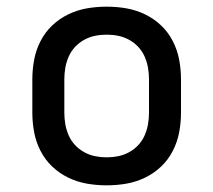

<svg xmlns="http://www.w3.org/2000/svg" viewBox="-20 -548 640 576"><path d="M300 8Q270 8 241 3Q212 -2 185 -15Q158 -28 136.5 -48.5Q115 -69 101.5 -95.5Q88 -122 82.5 -151Q77 -180 77 -210V-310Q77 -340 82.5 -369Q88 -398 101.5 -424.5Q115 -451 136.5 -471.5Q158 -492 185 -505Q212 -518 241 -523Q270 -528 300 -528Q330 -528 359 -523Q388 -518 415 -505Q442 -492 463.5 -471.5Q485 -451 498.5 -424.5Q512 -398 517.5 -369Q523 -340 523 -310V-210Q523 -180 517.5 -151Q512 -122 498.5 -95.5Q485 -69 463.5 -48.5Q442 -28 415 -15Q388 -2 359 3Q330 8 300 8ZM300 -76Q318 -76 335 -79.5Q352 -83 367.5 -91.5Q383 -100 395 -113Q407 -126 414 -142Q421 -158 424 -175Q427 -192 427 -210V-310Q427 -328 424 -345Q421 -362 414 -378Q407 -394 395 -407Q383 -420 367.5 -428.5Q352 -437 335 -440.5Q318 -444 300 -444Q282 -444 265 -440.5Q248 -437 232.5 -428.5Q217 -420 205 -407Q193 -394 186 -378Q179 -362 176 -345Q173 -328 173 -310V-210Q173 -192 176 -175Q179 -158 186 -142Q193 -126 205 -113Q217 -100 232.5 -91.5Q248 -83 265 -79.5Q282 -76 300 -76Z"/></svg>

Font: Iosevka SS04 Medium Extended
Style: Regular
Weight: 500
Width: 7
Monospace: yes
Designer: Belleve Invis
Foundry: Belleve Invis
Version: Version 19.0.0; ttfautohint (v1.8.4)